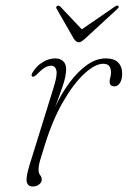

<svg xmlns="http://www.w3.org/2000/svg" viewBox="-20 -669 464 697"><path d="M97.5 -391Q91.5 -393.5 98 -405.5Q112 -429.5 134.8 -443.2Q157.5 -457 180.5 -457Q198 -457 209 -447.2Q220 -437.5 220 -417.5Q220 -392.5 207.2 -355.2Q194.5 -318 180.5 -281.5Q203.5 -330.5 233.2 -370.2Q263 -410 296.2 -433.5Q329.5 -457 364 -457Q394.5 -457 409 -442Q423.5 -427 423.5 -402Q423.5 -380.5 415.5 -368Q407.5 -355.5 395.5 -355.5Q378 -355.5 378 -372.5Q378 -380.5 380.5 -388.2Q383 -396 383 -406Q383 -420 376.8 -428.8Q370.5 -437.5 354.5 -437.5Q325.5 -437.5 286.2 -401.5Q247 -365.5 208.8 -299.2Q170.5 -233 142.5 -142Q131.5 -107.5 125.8 -87.8Q120 -68 120 -53Q120 -40 125.8 -33.2Q131.5 -26.5 131.5 -16.5Q131.5 -7 122 0.5Q112.5 8 99.5 8Q81 8 77.2 -8.5Q73.5 -25 86.5 -67.5L175 -352.5Q188.5 -395.5 184.8 -413Q181 -430.5 165 -430.5Q155.5 -430.5 143.5 -423.8Q131.5 -417 115 -400Q103.5 -388.5 97.5 -391ZM287.5 -527.5Q281 -522 276 -518.8Q271 -515.5 265.5 -515.5Q257.5 -515.5 248.5 -527.5L186 -636.5Q181 -643.5 188 -647.5Q193.5 -650.5 199 -645L277 -562.5L397 -645Q406 -651 409.5 -647.5Q414 -644 406 -636.5Z"/></svg>

Font: Fraunces 9pt S000 Thin
Style: Italic
Weight: 100
Italic angle: -16°
Version: Version 1.000; ttfautohint (v1.8.3)